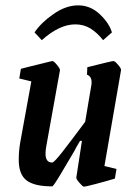

<svg xmlns="http://www.w3.org/2000/svg" viewBox="-20 -688 516 717"><path d="M432 -426 370 -68 415 -57 409 -21Q379 -12 339.5 -1.5Q300 9 293 9Q289 9 276.5 -5.5Q264 -20 265 -25L286 -162H279Q261 -132 257 -123Q229 -75 204 -33.5Q179 8 175 8Q108 8 79 -14.5Q50 -37 50 -91Q50 -123 55 -153L97 -384L52 -395L58 -431L93 -440Q111 -444 142 -452Q173 -460 176 -460Q181 -460 192.5 -446Q204 -432 204 -426L153 -143Q150 -127 150 -114Q150 -81 175 -81Q182 -81 214 -122Q246 -163 298 -233L321 -369Q322 -374 322 -381Q322 -403 305 -409L306 -437Q397 -460 404 -460Q409 -460 421 -446Q433 -432 432 -426ZM109 -567Q133 -603 179.5 -635.5Q226 -668 272 -668Q317 -668 352 -635.5Q387 -603 398 -567L365 -538Q343 -566 318 -581.5Q293 -597 261 -597Q202 -597 136 -538Z"/></svg>

Font: Grenze Medium
Style: Italic
Weight: 500
Italic angle: -10°
Designer: Renata Polastri
Foundry: Omnibus-Type
Version: Version 1.002; ttfautohint (v1.8)